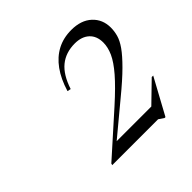

<svg xmlns="http://www.w3.org/2000/svg" viewBox="-116 -810 598 598"><g transform="rotate(-45 183.0 -511.0)"><path d="M258 -343 347.5 -430H354L289.5 -311.5H285.5L268.5 -323H66.5L68 -328.5L201.5 -448Q246.5 -488.5 271.5 -517.5Q296.5 -546.5 306.8 -569.2Q317 -592 317 -612.5Q317 -641.5 299.5 -657.5Q282 -673.5 252 -673.5Q212 -673.5 185 -651.5Q158 -629.5 142.5 -582L131 -584.5Q143.5 -626 163.8 -654Q184 -682 211.5 -696.5Q239 -711 274 -711Q317 -711 341.8 -688Q366.5 -665 366.5 -629Q366.5 -613 362 -596.8Q357.5 -580.5 343.8 -561Q330 -541.5 303.5 -515Q277 -488.5 232.5 -452L108 -348.5L118 -366H303Z"/></g></svg>

Font: Newsreader 60pt Light
Style: Italic
Weight: 300
Italic angle: -17°
Designer: Hugues Gentile
Foundry: Production Type
Version: Version 1.003